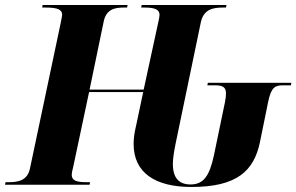

<svg xmlns="http://www.w3.org/2000/svg" viewBox="-43 -734 1178 763"><path d="M718 9C899 9 966 -55 990 -169L1023 -331C1035 -388 1051 -395 1082 -395H1113L1115 -405H783L781 -395H811C843 -395 855 -387 855 -363C855 -355 854 -342 851 -328L807 -116C789 -33 765 -1 714 -1C669 -1 644 -26 644 -82C644 -104 648 -129 655 -164L755 -645C766 -697 803 -704 843 -704H855L857 -714H520L518 -704H531C573 -704 591 -696 591 -675C591 -669 589 -658 585 -641L528 -378H313L369 -648C379 -697 412 -704 449 -704H462L464 -714H126L125 -704H138C186 -704 204 -696 204 -675C204 -670 201 -658 197 -637L76 -64C66 -17 30 -10 -8 -10H-21L-23 0H313L315 -10H302C261 -10 242 -16 242 -40C242 -46 244 -56 248 -71L311 -368H526L499 -240C491 -206 488 -185 488 -162C488 -47 574 9 718 9Z"/></svg>

Font: Noto Serif Display SemiCondensed ExtraBold
Style: Italic
Weight: 800
Width: 4
Italic angle: -12°
Designer: Monotype Design Team
Foundry: Monotype Imaging Inc.
Version: Version 2.009